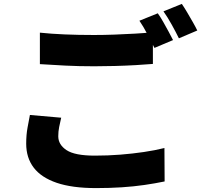

<svg xmlns="http://www.w3.org/2000/svg" viewBox="-20 -898 1040 982"><path d="M184 -731Q240 -725 310 -722Q380 -719 461 -719Q511 -719 565.5 -721Q620 -723 671.5 -726Q723 -729 762 -733V-571Q727 -568 675 -565Q623 -562 567 -560.5Q511 -559 462 -559Q382 -559 314 -562.5Q246 -566 184 -570ZM293 -296Q287 -271 282.5 -248Q278 -225 278 -201Q278 -158 320.5 -130Q363 -102 465 -102Q532 -102 595 -107Q658 -112 715.5 -120.5Q773 -129 821 -141L822 30Q774 40 719 48Q664 56 602.5 60Q541 64 471 64Q349 64 270 37Q191 10 152.5 -40.5Q114 -91 114 -163Q114 -209 121 -246Q128 -283 133 -310ZM787 -830Q800 -812 814.5 -786.5Q829 -761 842.5 -736Q856 -711 865 -693L770 -653Q754 -684 733.5 -723.5Q713 -763 693 -792ZM910 -878Q923 -859 938 -833.5Q953 -808 967 -783.5Q981 -759 989 -742L895 -702Q880 -733 858 -772.5Q836 -812 816 -840Z"/></svg>

Font: Noto Sans SC Thin Black
Style: Regular
Weight: 900
Version: Version 2.004-H2;hotconv 1.0.118;makeotfexe 2.5.65603